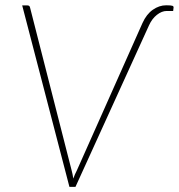

<svg xmlns="http://www.w3.org/2000/svg" viewBox="-20 -724 693 744"><path d="M532 -634.5Q547.5 -669 572.2 -686.2Q597 -703.5 624 -703.5Q643 -703.5 648.2 -701.5Q653.5 -699.5 652.5 -694L651 -681.5H626Q607 -681.5 588 -666.5Q569 -651.5 557.5 -626L272.5 0H249L66 -703H86.5Q95 -703 96.5 -694.5L257.5 -64Q259.5 -56.5 261.2 -48.5Q263 -40.5 264 -32Q267 -40.5 270.5 -48.5Q274 -56.5 278 -64Z"/></svg>

Font: Lato ExtraLight
Style: Italic
Weight: 275
Italic angle: -7°
Designer: Lukasz Dziedzic with Adam Twardoch and Botio Nikoltchev
Foundry: tyPoland Lukasz Dziedzic
Version: Version 2.015; 2015-08-06; http://www.latofonts.com/